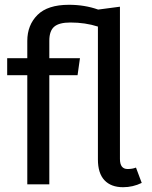

<svg xmlns="http://www.w3.org/2000/svg" viewBox="-20 -770 637 802"><path d="M494 12Q444 12 416.5 -17Q389 -46 389 -104V-659Q336 -676 274 -676Q227 -676 206.5 -658.5Q186 -641 186 -600V-527H314L304 -456H186V0H94V-456H10V-527H94V-599Q94 -665 136.5 -707.5Q179 -750 268 -750Q334 -750 390 -730L481 -742V-106Q481 -64 513 -64Q533 -64 548 -70L572 -6Q535 12 494 12Z"/></svg>

Font: Trujillo
Style: Regular
Weight: 400
Designer: Fira Sans original fonts by bBox Type GmbH, Carrois Corporate GbR, & Edenspiekermann AG / Changes by Cristiano Sobral
Foundry: Fira Sans original fonts by bBox Type GmbH, Carrois Corporate GbR, & Edenspiekermann AG / Changes by Cristiano Sobral
Version: Version 4.301;October 17, 2021;FontCreator 14.0.0.2814 64-bi